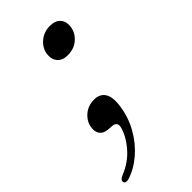

<svg xmlns="http://www.w3.org/2000/svg" viewBox="-219 -432 645 645"><g transform="rotate(-45 103.0 -110.0)"><path d="M52 -1Q32.5 -2.5 23.5 -14.2Q14.5 -26 17 -44Q19 -68 39.5 -86.8Q60 -105.5 90 -105.5Q116.5 -105.5 129 -86.5Q141.5 -67.5 136 -28.5Q129.5 18.5 107 58.2Q84.5 98 51.8 126Q19 154 -18 165.5Q-33 169.5 -36.5 160.5Q-40 150 -23.5 142.5Q22.5 124.5 52 89.2Q81.5 54 88.5 20.5Q90.5 2.5 71.5 0.5ZM133 -273Q108.5 -273 96.2 -287Q84 -301 86 -321.5Q88 -348 109.2 -366.8Q130.5 -385.5 160 -385.5Q185 -385.5 197.5 -371.5Q210 -357.5 207.5 -336.5Q205.5 -311 185 -292Q164.5 -273 133 -273Z"/></g></svg>

Font: Fraunces 144pt Soft
Style: Italic
Weight: 400
Italic angle: -16°
Version: Version 1.000;[b76b70a41]